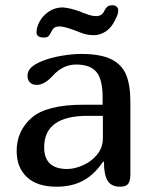

<svg xmlns="http://www.w3.org/2000/svg" viewBox="-20 -706 586 726"><path d="M194 0Q120 0 81.5 -36.5Q43 -73 43 -135Q43 -211 99.5 -260.5Q156 -310 295 -310H368V-338Q368 -406 344.5 -434Q321 -462 268 -462Q218 -462 180 -420Q148 -385 119 -385Q102 -385 93 -394.5Q84 -404 84 -419Q84 -438 98 -451Q112 -464 139 -475Q171 -488 212 -495Q253 -502 288 -502Q360 -502 400.5 -482Q441 -462 457 -423Q473 -384 473 -321V-47Q473 -23 465 -11.5Q457 0 434 0Q401 0 387 -22.5Q373 -45 373 -94L370 -95Q337 -46 294.5 -23Q252 0 194 0ZM147 -149Q147 -67 234 -67Q261 -67 292.5 -80.5Q324 -94 346.5 -120.5Q369 -147 369 -184V-268H311Q147 -268 147 -149ZM173 -584Q168 -574 163 -569Q158 -564 146 -564Q118 -564 118 -584Q118 -603 130 -625Q142 -647 165 -662.5Q188 -678 218 -678Q248 -675 281 -663Q287 -661 290 -659Q303 -654 317 -649.5Q331 -645 343 -645Q364 -645 373 -662L375 -666Q380 -676 386 -681Q392 -686 405 -686Q416 -686 421.5 -680.5Q427 -675 427 -667Q427 -654 420 -640Q405 -605 382.5 -589Q360 -573 335 -573Q317 -573 302 -577Q287 -581 266 -590Q223 -606 206 -606Q191 -606 184.5 -600.5Q178 -595 173 -584Z"/></svg>

Font: Marmelad for Arash.Academy
Style: Regular
Weight: 400
Designer: Manvel Shmavonyan
Foundry: Cyreal
Version: Version 1.110;Glyphs 3.2 (3202)